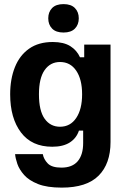

<svg xmlns="http://www.w3.org/2000/svg" viewBox="-20 -712 607 912"><path d="M273.3 179.2Q203.3 179.2 160.4 162.1Q117.5 145 94.6 119.2Q71.7 93.3 62.5 66.7Q53.3 40 51.7 20H183.3Q187.5 44.2 206.7 64.2Q225.8 84.2 271.7 84.2Q323.3 84.2 349.2 53.8Q375 23.3 375 -32.5V-91.7H355Q343.3 -55.8 311.7 -35.4Q280 -15 228.3 -15Q130.8 -15 79.6 -82.9Q28.3 -150.8 28.3 -264.2Q28.3 -336.7 50.8 -392.9Q73.3 -449.2 118.3 -480.8Q163.3 -512.5 230.8 -512.5Q282.5 -512.5 313.8 -492.9Q345 -473.3 360 -440H380V-500H505V-37.5Q505 65.8 448.3 122.5Q391.7 179.2 273.3 179.2ZM265 -110Q314.2 -110 342.1 -151.7Q370 -193.3 370 -264.2Q370 -335 342.1 -376.2Q314.2 -417.5 265 -417.5Q219.2 -417.5 192.1 -379.2Q165 -340.8 165 -264.2Q165 -185.8 192.1 -147.9Q219.2 -110 265 -110ZM281.7 -557.5Q245.8 -557.5 227.5 -576.2Q209.2 -595 209.2 -625Q209.2 -655 227.5 -673.8Q245.8 -692.5 281.7 -692.5Q317.5 -692.5 335.8 -673.8Q354.2 -655 354.2 -625Q354.2 -595 335.8 -576.2Q317.5 -557.5 281.7 -557.5Z"/></svg>

Font: Familjen Grotesk Variable
Style: Regular
Weight: 400
Designer: Anders Wikstroem, Jonas Baeckman, Matilda Gysing, Kristian Moeller
Foundry: Familjen STHLM AB
Version: Version 2.000